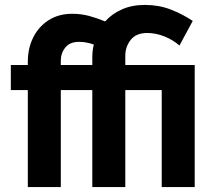

<svg xmlns="http://www.w3.org/2000/svg" viewBox="-20 -760 871 780"><path d="M93 0V-394H24V-496H93V-509Q93 -564 115 -608Q137 -652 177.5 -678Q218 -704 274 -704Q309 -704 341 -695.5Q373 -687 407 -673Q435 -704 475.5 -722Q516 -740 569 -740Q625 -740 673 -721.5Q721 -703 763 -675L709 -575Q683 -598 648 -612Q613 -626 578 -626Q533 -626 511 -598Q489 -570 489 -533V-496H771V0H637V-394H489V0H355V-394H227V0ZM227 -514V-496H355V-528Q355 -554 361 -579Q331 -590 301 -590Q264 -590 245.5 -567Q227 -544 227 -514Z"/></svg>

Font: Raleway
Style: Bold
Weight: 700
Designer: Matt McInerney, Pablo Impallari, Rodrigo Fuenzalida
Foundry: Matt McInerney, Pablo Impallari, Rodrigo Fuenzalida
Version: Version 4.026